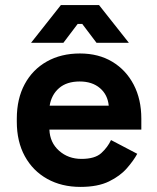

<svg xmlns="http://www.w3.org/2000/svg" viewBox="-20 -720 617 754"><path d="M296 14Q222 14 165.5 -17.5Q109 -49 77.5 -106.5Q46 -164 46 -242V-254Q46 -332 77 -389.5Q108 -447 164 -478.5Q220 -510 294 -510Q367 -510 421 -477.5Q475 -445 505 -387.5Q535 -330 535 -254V-211H174Q176 -160 212 -128Q248 -96 300 -96Q353 -96 378 -119Q403 -142 416 -170L519 -116Q505 -90 478.5 -59.5Q452 -29 408 -7.5Q364 14 296 14ZM175 -305H407Q403 -348 372.5 -374Q342 -400 293 -400Q242 -400 212 -374Q182 -348 175 -305ZM102 -552 219 -700H369L486 -552H359L303 -626H285L229 -552Z"/></svg>

Font: Space Grotesk Light
Style: Bold
Weight: 700
Version: Version 2.000